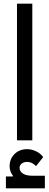

<svg xmlns="http://www.w3.org/2000/svg" viewBox="-20 -760 267 1040"><path d="M72 -740H155V0H72ZM12 196H49L50 192Q42 182 37 168.5Q32 155 32 141Q32 101 58.5 74.5Q85 48 127 48Q151 48 175.5 59.5Q200 71 214 91L175 140Q154 117 127 117Q109 117 97.5 126Q86 135 86 149Q86 169 104.5 180.5Q123 192 157 192H223V260H12Z"/></svg>

Font: IBM Plex Sans Arabic Text
Style: Regular
Weight: 450
Designer: Mike Abbink, Paul van der Laan, Pieter van Rosmalen, Wael Morcos, Khajak Apelian
Foundry: Bold Monday
Version: Version 1.2